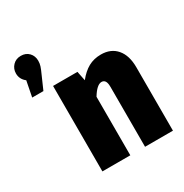

<svg xmlns="http://www.w3.org/2000/svg" viewBox="-174 -899 995 1037"><g transform="rotate(-30 323.5 -380.5)"><path d="M167 -691Q167 -674 162 -658.5Q157 -643 145 -617L109 -535H39L58 -632Q28 -655 28 -691Q28 -720 47.5 -740.5Q67 -761 98 -761Q129 -761 148 -741Q167 -721 167 -691ZM608 -396V0H434V-373Q434 -399 426.5 -410Q419 -421 405 -421Q376 -421 342 -365V0H168V-533H320L332 -474Q363 -513 397.5 -532Q432 -551 476 -551Q538 -551 573 -510Q608 -469 608 -396Z"/></g></svg>

Font: Fira Sans Condensed ExtraBold
Style: Regular
Weight: 800
Width: 3
Designer: Carrois Corporate & Edenspiekermann AG
Foundry: Carrois Corporate GbR & Edenspiekermann AG
Version: Version 4.203